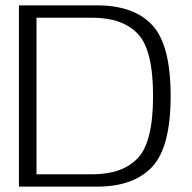

<svg xmlns="http://www.w3.org/2000/svg" viewBox="-20 -695 714 715"><path d="M50.5 0H341.5Q478 0 546.8 -73.8Q615.5 -147.5 615.5 -337.5Q615.5 -528 547 -601.5Q478.5 -675 341.5 -675H50.5ZM116 -46V-629H325Q435 -629 492.5 -569.8Q550 -510.5 550 -337.5Q550 -165 492.5 -105.5Q435 -46 325 -46Z"/></svg>

Font: Anybody SemiExpanded Light
Style: Regular
Weight: 300
Width: 6
Version: Version 1.113;gftools[0.9.25]